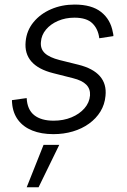

<svg xmlns="http://www.w3.org/2000/svg" viewBox="-20 -568 548 829"><path d="M210.4 11.2Q158.2 11.2 119.4 -4.4Q80.6 -20 58.1 -50Q35.6 -80.1 32.2 -123Q31.7 -127 31.7 -129.4Q31.7 -131.8 31.7 -135.7L95.2 -144.5Q97.7 -94.7 127.7 -70.8Q157.7 -46.9 211.4 -46.9Q253.9 -46.9 288.6 -61.3Q323.2 -75.7 344.7 -100.3Q366.2 -125 368.7 -155.8Q370.6 -184.1 352.5 -202.4Q334.5 -220.7 294.9 -230.5L210 -252Q145.5 -268.1 115.5 -302.5Q85.4 -336.9 90.8 -389.2Q95.2 -436.5 124.8 -472.4Q154.3 -508.3 200.7 -528.3Q247.1 -548.3 302.2 -548.3Q376 -548.3 416.7 -516.1Q457.5 -483.9 467.3 -428.2Q468.3 -424.3 469 -420.7Q469.7 -417 469.7 -412.1L408.7 -402.8Q403.8 -442.9 378.9 -467.3Q354 -491.7 301.3 -491.7Q262.7 -491.7 230.5 -477.8Q198.2 -463.9 178.5 -440.2Q158.7 -416.5 156.7 -386.7Q153.8 -356.9 173.6 -338.4Q193.4 -319.8 237.8 -308.6L318.4 -288.6Q381.8 -272.9 411.4 -239Q440.9 -205.1 435.5 -153.8Q432.1 -116.7 413.6 -86.4Q395 -56.2 364.5 -34.2Q334 -12.2 294.7 -0.5Q255.4 11.2 210.4 11.2ZM95.2 240.7 168 57.6H235.8L146.5 240.7Z"/></svg>

Font: Inter 17pt Light
Style: Italic
Weight: 300
Italic angle: -9.3988°
Version: Version 4.001;git-66647c0bb